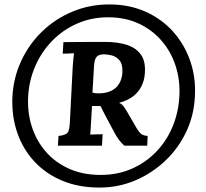

<svg xmlns="http://www.w3.org/2000/svg" viewBox="-20 -775 930 866"><path d="M473 -755Q563 -755 636 -722.5Q709 -690 760.5 -632.5Q812 -575 838 -500Q864 -425 859 -339Q855 -254 819.5 -179.5Q784 -105 724.5 -49Q665 7 589.5 39Q514 71 428 71Q336 71 262 40.5Q188 10 136 -45.5Q84 -101 58 -176Q32 -251 36 -340Q41 -426 76 -501Q111 -576 170 -633Q229 -690 306.5 -722.5Q384 -755 473 -755ZM468 -697Q392 -697 327.5 -668.5Q263 -640 215 -590.5Q167 -541 139 -476.5Q111 -412 107 -340Q103 -268 123.5 -204Q144 -140 186.5 -91Q229 -42 291.5 -14Q354 14 434 14Q511 14 574.5 -14Q638 -42 685 -91Q732 -140 758.5 -204Q785 -268 789 -340Q793 -412 772.5 -476.5Q752 -541 709.5 -590.5Q667 -640 606 -668.5Q545 -697 468 -697ZM244 -162Q267 -164 280 -172Q293 -180 295 -221L308 -474Q309 -494 311 -510.5Q313 -527 314 -535Q303 -534 287 -533.5Q271 -533 263 -533L266 -585Q297 -585 328.5 -585.5Q360 -586 391 -586Q422 -586 453 -586Q512 -586 554 -572Q596 -558 617 -526.5Q638 -495 633 -441Q631 -413 618.5 -387Q606 -361 581.5 -341.5Q557 -322 517 -311Q530 -306 538.5 -294Q547 -282 555 -268Q582 -221 595 -199Q608 -177 618 -170Q628 -163 646 -162L644 -118H541Q530 -127 517.5 -143Q505 -159 494 -181Q467 -231 455 -254Q443 -277 439.5 -284.5Q436 -292 433 -297Q422 -297 414 -297Q406 -297 395 -297L391 -229Q390 -211 389 -193.5Q388 -176 387 -168Q398 -169 417 -169Q436 -169 443 -170L440 -118H241ZM397 -357Q406 -355 412 -354.5Q418 -354 425 -354Q458 -354 481 -365Q504 -376 517 -397Q530 -418 532 -447Q534 -486 518.5 -503.5Q503 -521 482.5 -525.5Q462 -530 448 -530Q427 -530 416.5 -519.5Q406 -509 404 -476Z"/></svg>

Font: Lora Italic
Style: Italic
Weight: 400
Italic angle: -3°
Designer: Olga Karpushina, Alexei Vanyashin (Cyrillic)
Foundry: Cyreal
Version: Version 2.210; ttfautohint (v1.8.1.43-b0c9)